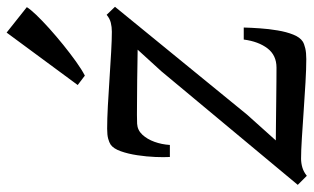

<svg xmlns="http://www.w3.org/2000/svg" viewBox="-196 -694 902 551"><g transform="rotate(-90 254.5 -419.0)"><path d="M387 -474.5Q374 -474.5 350.8 -475Q327.5 -475.5 300 -475.8Q272.5 -476 246 -476.2Q219.5 -476.5 200 -476.5Q180.5 -476.5 174.5 -476Q156 -475 143 -461Q130 -447 122.5 -426.2Q115 -405.5 113.5 -382H79Q78 -398.5 79 -423.5Q80 -448.5 84 -475.2Q88 -502 95.5 -523Q103 -544 114.5 -552Q120.5 -556 131.2 -559Q142 -562 160 -562Q187 -562 225 -560Q263 -558 303.8 -555.2Q344.5 -552.5 380.5 -550.5Q416.5 -548.5 438.5 -548.5Q452 -548.5 464.2 -551.5Q476.5 -554.5 487 -563.5L510 -539.5L200.5 -160.5L126.5 -78Q147 -78 177 -77.5Q207 -77 238.5 -76.8Q270 -76.5 296.2 -76.2Q322.5 -76 335.5 -76Q371 -76 390.8 -102Q410.5 -128 416 -170H450.5Q450 -149.5 448.2 -123.8Q446.5 -98 442.2 -72.8Q438 -47.5 430.2 -28Q422.5 -8.5 410 -0.5Q403.5 3.5 391 6.5Q378.5 9.5 360 9.5Q332.5 9.5 293 7.2Q253.5 5 211.5 2Q169.5 -1 133 -3.2Q96.5 -5.5 74.5 -5.5Q61.5 -5.5 48.8 -1.8Q36 2 25 11L-1 -15L325 -406.5ZM285.5 -646.5 436 -850.5 509 -792.5Q503 -782.5 486.8 -765.5Q470.5 -748.5 448 -728.2Q425.5 -708 400.8 -688Q376 -668 353 -651.5Q330 -635 312.5 -626Z"/></g></svg>

Font: Merriweather 24pt
Style: Italic
Weight: 400
Italic angle: -7.8°
Designer: Eben Sorkin
Foundry: Eben Sorkin
Version: Version 2.101